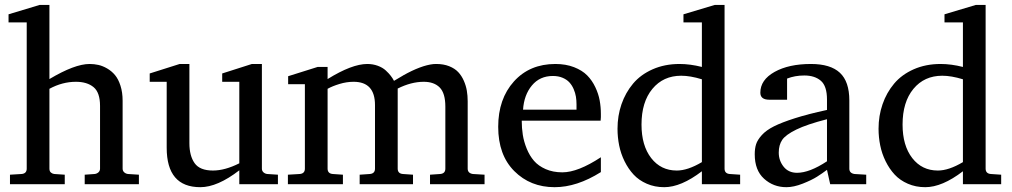

<svg xmlns="http://www.w3.org/2000/svg" viewBox="-20 -757 4160 789"><path d="M183.1 -432.1Q287.1 -494.1 348.1 -494.1Q366.7 -494.1 384.3 -490.2Q401.9 -486.3 420.4 -475.6Q439 -464.8 452.6 -448.5Q466.3 -432.1 475.1 -404.8Q483.9 -377.4 483.9 -342.8V-64Q483.9 -54.7 490.5 -48.8Q497.1 -43 505.9 -42L550.8 -39.1V0H328.1V-39.1L369.1 -42Q377.9 -43 384.5 -48.8Q391.1 -54.7 391.1 -64V-321.8Q391.1 -377 364.5 -398.9Q337.9 -420.9 292 -420.9Q236.3 -420.9 183.1 -392.1V-64Q183.1 -52.7 189.7 -47.6Q196.3 -42.5 203.1 -42L246.1 -39.1V0H21V-39.1L68.8 -42Q89.8 -43.9 89.8 -64V-665H15.1V-698.2L143.1 -736.8H183.1Z M758.3 -168.9Q758.3 -116.7 779.8 -86.4Q801.3 -56.2 855 -56.2Q904.3 -56.2 963.4 -85.9V-420.9H893.1V-455.1L1015.1 -494.1H1056.2V-64Q1056.2 -54.7 1062.7 -48.8Q1069.3 -43 1078.1 -42L1122.1 -39.1V0H963.4V-57.1Q873.5 12.2 803.2 12.2Q665 12.2 665 -149.9V-420.9H595.2V-455.1L718.3 -494.1H758.3Z M1489.3 -494.1Q1512.2 -494.1 1532.2 -486.8Q1552.2 -479.5 1565.2 -467.5Q1578.1 -455.6 1585.9 -445.3Q1593.8 -435.1 1599.1 -424.8L1635.7 -446.3L1636.2 -446.8Q1710 -488.3 1761.2 -493.7Q1767.6 -494.1 1772.9 -494.1Q1802.7 -494.1 1825.9 -484.9Q1849.1 -475.6 1863 -460.7Q1877 -445.8 1886 -425.3Q1895 -404.8 1898.4 -384.3Q1901.9 -363.8 1901.9 -340.8V-64Q1901.9 -45.4 1922.9 -42L1971.2 -39.1V0H1747.1V-39.1L1789.1 -42Q1810.1 -43.9 1810.1 -64V-318.8Q1810.1 -374 1786.9 -397.5Q1763.7 -420.9 1721.2 -420.9Q1669.9 -420.9 1614.3 -393.1V-64Q1614.3 -43.9 1635.3 -42L1677.2 -39.1V0H1458V-39.1L1500 -42Q1521 -43.9 1521 -64V-325.2Q1521 -420.9 1433.1 -420.9Q1404.3 -420.9 1374.8 -411.9Q1345.2 -402.8 1326.2 -392.1V-64Q1326.2 -43.9 1347.2 -42L1389.2 -39.1V0H1163.1V-39.1L1211.9 -42Q1232.9 -43.9 1232.9 -64V-411.1H1164.1V-443.8L1285.2 -481.9H1326.2V-432.1Q1426.3 -494.1 1489.3 -494.1Z M2124 -261.2Q2124 -231 2128.4 -202.9Q2132.8 -174.8 2144.5 -146Q2156.2 -117.2 2174.3 -96.2Q2192.4 -75.2 2222.4 -62Q2252.4 -48.8 2291 -48.8Q2355 -48.8 2449.2 -110.8V-49.8Q2350.6 12.2 2259.3 12.2Q2159.2 12.2 2093.3 -54Q2027.3 -120.1 2027.3 -235.8Q2027.3 -350.6 2092 -422.4Q2156.7 -494.1 2262.2 -494.1Q2305.2 -494.1 2338.9 -481Q2372.6 -467.8 2392.8 -447.3Q2413.1 -426.8 2426.3 -398.9Q2439.5 -371.1 2444.3 -344.2Q2449.2 -317.4 2449.2 -289.1V-275.9Q2449.2 -270 2448.2 -261.2ZM2349.1 -328.1Q2349.1 -344.2 2346.7 -359.6Q2344.2 -375 2337.4 -390.9Q2330.6 -406.7 2319.8 -418.5Q2309.1 -430.2 2291.7 -437.5Q2274.4 -444.8 2252 -444.8Q2198.2 -444.8 2165.8 -405.8Q2133.3 -366.7 2129.4 -306.2H2349.1Z M2616.2 -245.1Q2616.2 -158.7 2656 -107.4Q2695.8 -56.2 2761.2 -56.2Q2806.2 -56.2 2864.3 -90.8V-431.2Q2816.4 -445.8 2779.3 -445.8Q2705.6 -445.8 2660.9 -391.8Q2616.2 -337.9 2616.2 -245.1ZM2517.6 -228Q2517.6 -281.2 2533.9 -328.6Q2550.3 -376 2581.3 -413.1Q2612.3 -450.2 2661.9 -472.2Q2711.4 -494.1 2772.5 -494.1Q2815.9 -494.1 2864.3 -481.9V-665H2788.6V-698.2L2917.5 -736.8H2957.5V-64Q2957.5 -43.9 2978.5 -42L3021.5 -39.1V0H2864.3V-53.2Q2778.8 12.2 2709.5 12.2Q2670.4 12.2 2637.9 -2Q2605.5 -16.1 2583.7 -39.6Q2562 -63 2546.6 -94.2Q2531.2 -125.5 2524.4 -159.2Q2517.6 -192.9 2517.6 -228Z M3180.2 -129.9Q3180.2 -97.2 3200.2 -72Q3220.2 -46.9 3255.4 -46.9Q3306.6 -46.9 3378.4 -94.2V-267.1Q3296.4 -246.1 3252.4 -224.6Q3208.5 -203.1 3194.3 -182.1Q3180.2 -161.1 3180.2 -129.9ZM3104.5 -376Q3104.5 -428.7 3162.8 -461.4Q3221.2 -494.1 3312.5 -494.1Q3392.6 -494.1 3431.4 -458Q3470.2 -421.9 3470.2 -344.2V-64Q3470.2 -45.4 3491.2 -42L3539.6 -39.1V0H3391.6L3378.4 -59.1Q3358.9 -44.4 3337.4 -30.8Q3315.9 -17.1 3278.8 -2.4Q3241.7 12.2 3211.4 12.2Q3158.2 12.2 3119.9 -22.5Q3081.5 -57.1 3081.5 -123Q3081.5 -147 3087.2 -164.6Q3092.8 -182.1 3110.6 -201.9Q3128.4 -221.7 3160.4 -237.8Q3192.4 -253.9 3246.8 -271.2Q3301.3 -288.6 3378.4 -305.2V-348.1Q3378.4 -403.3 3353.3 -425Q3328.1 -446.8 3285.2 -446.8Q3246.6 -446.8 3214.4 -434.1V-347.2H3141.6Q3104.5 -347.2 3104.5 -376Z M3689 -245.1Q3689 -158.7 3728.8 -107.4Q3768.6 -56.2 3834 -56.2Q3878.9 -56.2 3937 -90.8V-431.2Q3889.2 -445.8 3852.1 -445.8Q3778.3 -445.8 3733.6 -391.8Q3689 -337.9 3689 -245.1ZM3590.3 -228Q3590.3 -281.2 3606.7 -328.6Q3623 -376 3654.1 -413.1Q3685.1 -450.2 3734.6 -472.2Q3784.2 -494.1 3845.2 -494.1Q3888.7 -494.1 3937 -481.9V-665H3861.3V-698.2L3990.2 -736.8H4030.3V-64Q4030.3 -43.9 4051.3 -42L4094.2 -39.1V0H3937V-53.2Q3851.6 12.2 3782.2 12.2Q3743.2 12.2 3710.7 -2Q3678.2 -16.1 3656.5 -39.6Q3634.8 -63 3619.4 -94.2Q3604 -125.5 3597.2 -159.2Q3590.3 -192.9 3590.3 -228Z"/></svg>

Font: TAML ThiruValluvar
Style: Regular
Weight: 400
Version: Version 0.271; dev 7ad24fM